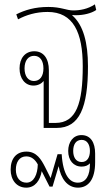

<svg xmlns="http://www.w3.org/2000/svg" viewBox="-20 -589 507 884"><path d="M181 0H241C346 0 385 -94 385 -284C385 -392 364 -473 313 -518V-520C320 -519 325 -519 331 -519C363 -519 400 -527 423 -543L417 -569C384 -547 348 -541 317 -541C286 -541 261 -557 203 -557C141 -557 95 -543 55 -523L63 -500C101 -520 145 -534 199 -534C318 -534 361 -439 361 -284C361 -114 332 -23 235 -23H205V-266C205 -319 181 -353 138 -353C95 -353 70 -320 70 -274C70 -228 95 -195 134 -195C154 -195 170 -203 181 -216ZM136 -216C110 -216 93 -238 93 -274C93 -310 110 -332 137 -332C164 -332 180 -310 180 -274C180 -238 164 -216 136 -216ZM101 275C142 275 165 241 172 199L208 270H222L250 176C260 233 290 275 339 275C387 275 418 237 418 158V118C418 68 398 33 355 33C316 33 294 66 294 106C294 149 318 178 356 178C372 178 385 173 394 163V168C394 217 377 252 338 252C300 252 270 216 264 121H245L213 231L187 179C170 146 149 109 102 109C56 109 29 140 29 192C29 239 56 275 101 275ZM356 157C329 157 317 134 317 106C317 77 329 55 356 55C382 55 394 78 394 106C394 135 382 157 356 157ZM102 252C72 252 53 229 53 192C53 158 69 131 101 131C125 131 142 146 154 168C153 214 136 252 102 252Z"/></svg>

Font: Noto Sans Thai Looped Condensed Thin
Style: Regular
Weight: 100
Width: 3
Designer: Sasikarn Vongin, Ben Mitchell
Foundry: The Fontpad Ltd
Version: Version 1.001